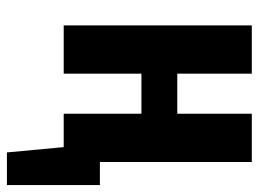

<svg xmlns="http://www.w3.org/2000/svg" viewBox="-114 -456 730 541"><g transform="rotate(90 250.5 -185.0)"><path d="M501 -102V160H409L394 0H300V-219H187V0H51V-530H187V-320H300V-530H436V-102Z"/></g></svg>

Font: Fira Sans Compressed SemiBold
Style: Regular
Weight: 600
Width: 1
Designer: bBox Type GmbH & Carrois Corporate GbR & Edenspiekermann AG
Foundry: bBox Type GmbH & Carrois Corporate GbR & Edenspiekermann AG
Version: Version 4.301